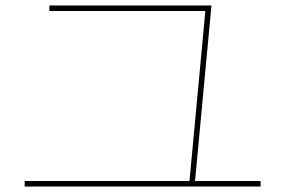

<svg xmlns="http://www.w3.org/2000/svg" viewBox="-20 -710 1040 700"><path d="M670 -41 730 -684 744 -670H160V-690H751L690 -39ZM70 -30V-50H930V-30Z"/></svg>

Font: M PLUS 2 Thin
Style: Regular
Weight: 100
Designer: Coji Morishita
Foundry: UNDERFOREST DESIGN
Version: Version 1.001